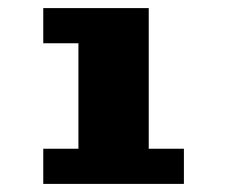

<svg xmlns="http://www.w3.org/2000/svg" viewBox="-20 -454 561 474"><path d="M86.8 0V-86.8H173.6V-347.2H86.8V-434H347.2V-86.8H434V0Z"/></svg>

Font: 8-bit Operator+ 8
Style: Bold
Weight: 700
Designer: GrandChaos9000
Version: Version 1.3.0 - August 1, 2014